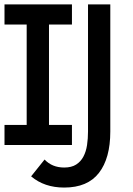

<svg xmlns="http://www.w3.org/2000/svg" viewBox="-35 -657 601 870"><path d="M167 65.9Q201.2 102.1 255.9 102.1Q289.1 102.1 310.1 88.6Q331.1 75.2 343 52.5Q355 29.8 359.4 0.5Q363.8 -28.8 363.8 -61V-637.2H464.8V-61Q464.8 60.1 413.3 126.5Q361.8 192.9 255.9 192.9Q166 192.9 106 142.1ZM291 0H-14.6V-90.8H85.9V-545.9H-14.6V-637.2H291V-545.9H187V-90.8H291Z"/></svg>

Font: Anonymous Pro
Style: Bold
Weight: 700
Monospace: yes
Designer: Mark Simonson
Version: Version 1.003